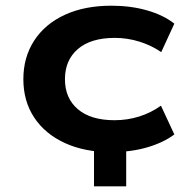

<svg xmlns="http://www.w3.org/2000/svg" viewBox="-20 -524 658 674"><path d="M310 130V-60H423V130ZM370 10Q277 10 207.5 -22Q138 -54 100 -111.5Q62 -169 62 -246Q62 -323 100 -381.5Q138 -440 207.5 -472Q277 -504 371 -504Q439 -504 496.5 -487.5Q554 -471 592 -441L546 -341Q511 -365 469 -378Q427 -391 383 -391Q299 -391 253.5 -352Q208 -313 208 -246Q208 -179 253.5 -140.5Q299 -102 382 -102Q427 -102 468.5 -115Q510 -128 545 -153L592 -52Q553 -23 496 -6.5Q439 10 370 10Z"/></svg>

Font: Nunito Sans 10pt Expanded
Style: Bold
Weight: 700
Width: 7
Designer: Vernon Adams
Foundry: Vernon Adams
Version: Version 3.101;gftools[0.9.27]